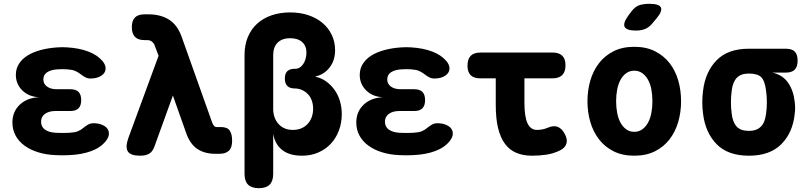

<svg xmlns="http://www.w3.org/2000/svg" viewBox="-20 -805 4240 1005"><path d="M517 -485Q531 -468 532.5 -451.5Q534 -435 525 -422.5Q516 -410 497.5 -402Q479 -394 452 -394Q440 -394 430.5 -398.5Q421 -403 412.5 -409Q404 -415 395 -421.5Q386 -428 375 -433Q367 -437 356.5 -439Q346 -441 333 -442Q320 -443 307 -443Q294 -443 281 -442Q247 -440 227 -427Q207 -414 207 -389Q207 -366 226 -352Q245 -338 277 -338H348Q377 -338 391 -324Q405 -310 405 -281Q405 -252 391 -238Q377 -224 348 -224H271Q236 -224 215.5 -209Q195 -194 195 -168Q195 -141 215.5 -126.5Q236 -112 271 -110Q289 -109 307 -109Q325 -109 343 -110Q358 -111 370 -113Q382 -115 392 -120Q403 -125 411.5 -132Q420 -139 428.5 -145Q437 -151 446.5 -155.5Q456 -160 468 -160Q495 -160 514 -152Q533 -144 542 -131.5Q551 -119 550 -102.5Q549 -86 535 -68Q508 -33 458.5 -14.5Q409 4 343 7Q325 8 307 8Q289 8 271 7Q221 5 179.5 -8Q138 -21 108 -43Q78 -65 61.5 -95.5Q45 -126 45 -164Q45 -221 84 -257.5Q123 -294 186 -296Q131 -298 97 -331.5Q63 -365 63 -413Q63 -445 79 -470.5Q95 -496 123.5 -514Q152 -532 192.5 -543Q233 -554 281 -557Q294 -558 307 -558Q320 -558 333 -557Q396 -553 443 -535Q490 -517 517 -485Z M788 -37Q778 -10 760 0Q742 10 714 10Q663 10 649 -12.5Q635 -35 652 -83L810 -513L789 -569Q784 -581 774 -588Q764 -595 753 -595H737Q703 -595 686.5 -612Q670 -629 670 -663Q670 -697 686.5 -713.5Q703 -730 737 -730H757Q821 -730 865 -702Q909 -674 931 -612L1089 -168Q1094 -153 1100 -146.5Q1106 -140 1114 -140H1135Q1170 -140 1182.5 -121.5Q1195 -103 1195 -68Q1195 -31 1177.5 -15.5Q1160 0 1130 0H1107Q1050 0 1012 -26Q974 -52 954 -110L885 -305Z M1335 180Q1297 180 1278.5 161.5Q1260 143 1260 105V-517Q1260 -570 1277.5 -611.5Q1295 -653 1326.5 -681.5Q1358 -710 1402 -725Q1446 -740 1499 -740Q1551 -740 1594 -725.5Q1637 -711 1668 -685Q1699 -659 1716.5 -622.5Q1734 -586 1734 -542Q1734 -489 1705.5 -452Q1677 -415 1632 -405V-403Q1662 -397 1687 -379Q1712 -361 1730.5 -335.5Q1749 -310 1759 -277Q1769 -244 1769 -208Q1769 -162 1754 -122Q1739 -82 1712 -53Q1685 -24 1646.5 -7Q1608 10 1561 10Q1495 10 1457 -20Q1419 -50 1410 -105V105Q1410 143 1391.5 161.5Q1373 180 1335 180ZM1523 -445H1528Q1538 -445 1548 -451Q1558 -457 1566 -468Q1574 -479 1579 -495Q1584 -511 1584 -530Q1584 -565 1561.5 -585Q1539 -605 1498 -605Q1457 -605 1433.5 -582Q1410 -559 1410 -517V-236Q1410 -187 1438 -156Q1466 -125 1513 -125Q1537 -125 1556.5 -133Q1576 -141 1590 -156Q1604 -171 1611.5 -191.5Q1619 -212 1619 -236Q1619 -260 1611.5 -280Q1604 -300 1590.5 -313.5Q1577 -327 1559.5 -334.5Q1542 -342 1522 -342H1523Q1497 -342 1484 -355Q1471 -368 1471 -394Q1471 -420 1484 -432.5Q1497 -445 1523 -445Z M2317 -485Q2331 -468 2332.5 -451.5Q2334 -435 2325 -422.5Q2316 -410 2297.5 -402Q2279 -394 2252 -394Q2240 -394 2230.5 -398.5Q2221 -403 2212.5 -409Q2204 -415 2195 -421.5Q2186 -428 2175 -433Q2167 -437 2156.5 -439Q2146 -441 2133 -442Q2120 -443 2107 -443Q2094 -443 2081 -442Q2047 -440 2027 -427Q2007 -414 2007 -389Q2007 -366 2026 -352Q2045 -338 2077 -338H2148Q2177 -338 2191 -324Q2205 -310 2205 -281Q2205 -252 2191 -238Q2177 -224 2148 -224H2071Q2036 -224 2015.5 -209Q1995 -194 1995 -168Q1995 -141 2015.5 -126.5Q2036 -112 2071 -110Q2089 -109 2107 -109Q2125 -109 2143 -110Q2158 -111 2170 -113Q2182 -115 2192 -120Q2203 -125 2211.5 -132Q2220 -139 2228.5 -145Q2237 -151 2246.5 -155.5Q2256 -160 2268 -160Q2295 -160 2314 -152Q2333 -144 2342 -131.5Q2351 -119 2350 -102.5Q2349 -86 2335 -68Q2308 -33 2258.5 -14.5Q2209 4 2143 7Q2125 8 2107 8Q2089 8 2071 7Q2021 5 1979.5 -8Q1938 -21 1908 -43Q1878 -65 1861.5 -95.5Q1845 -126 1845 -164Q1845 -221 1884 -257.5Q1923 -294 1986 -296Q1931 -298 1897 -331.5Q1863 -365 1863 -413Q1863 -445 1879 -470.5Q1895 -496 1923.5 -514Q1952 -532 1992.5 -543Q2033 -554 2081 -557Q2094 -558 2107 -558Q2120 -558 2133 -557Q2196 -553 2243 -535Q2290 -517 2317 -485Z M2872 -530Q2906 -530 2923 -513.5Q2940 -497 2940 -463Q2940 -429 2923 -412Q2906 -395 2872 -395H2725V-270Q2725 -193 2741.5 -159Q2758 -125 2790 -125Q2804 -125 2818 -127.5Q2832 -130 2846 -136Q2878 -150 2899.5 -141Q2921 -132 2935 -106Q2952 -76 2945 -53.5Q2938 -31 2912 -18Q2877 -1 2840.5 4.5Q2804 10 2765 10Q2718 10 2682.5 -5Q2647 -20 2623 -52.5Q2599 -85 2587 -135Q2575 -185 2575 -254V-395H2493Q2460 -395 2443.5 -411.5Q2427 -428 2427 -461Q2427 -496 2444 -513Q2461 -530 2496 -530Z M3300 10Q3238 10 3192 -13Q3146 -36 3115.5 -75.5Q3085 -115 3070 -166.5Q3055 -218 3055 -275Q3055 -332 3070 -383.5Q3085 -435 3115.5 -474.5Q3146 -514 3192 -537Q3238 -560 3300 -560Q3362 -560 3408 -537Q3454 -514 3484.5 -475Q3515 -436 3530 -384.5Q3545 -333 3545 -275Q3545 -218 3530 -166.5Q3515 -115 3484.5 -75.5Q3454 -36 3408 -13Q3362 10 3300 10ZM3300 -115Q3324 -115 3342 -128Q3360 -141 3372 -163Q3384 -185 3389.5 -214Q3395 -243 3395 -275Q3395 -308 3389.5 -337Q3384 -366 3372 -387.5Q3360 -409 3342 -422Q3324 -435 3300 -435Q3276 -435 3258 -422Q3240 -409 3228 -387Q3216 -365 3210.5 -336Q3205 -307 3205 -275Q3205 -243 3210.5 -214Q3216 -185 3228 -163Q3240 -141 3258 -128Q3276 -115 3300 -115ZM3395 -683Q3378 -662 3357 -653.5Q3336 -645 3310 -645Q3259 -645 3249.5 -664.5Q3240 -684 3270 -725L3285 -745Q3305 -771 3327 -778Q3349 -785 3380 -785Q3431 -785 3439.5 -765.5Q3448 -746 3416 -708Z M4093 -425H4023Q4077 -413 4105.5 -371.5Q4134 -330 4140 -270Q4142 -255 4142 -240Q4142 -225 4140 -210Q4130 -111 4070 -50.5Q4010 10 3900 10Q3790 10 3731 -50.5Q3672 -111 3660 -210Q3656 -240 3656 -270Q3656 -300 3660 -330Q3672 -429 3731 -489.5Q3790 -550 3900 -550H4093Q4125 -550 4140 -535Q4155 -520 4155 -488Q4155 -456 4140 -440.5Q4125 -425 4093 -425ZM3900 -120Q3922 -120 3937.5 -126Q3953 -132 3964 -143.5Q3975 -155 3981 -171.5Q3987 -188 3990 -210Q3994 -240 3994 -270Q3994 -300 3990 -330Q3983 -384 3963.5 -402Q3944 -420 3900 -420Q3857 -420 3836 -397Q3815 -374 3810 -330Q3806 -300 3806 -270Q3806 -240 3810 -210Q3815 -166 3835.5 -143Q3856 -120 3900 -120Z"/></svg>

Font: Maple Mono ExtraBold
Style: Regular
Weight: 800
Monospace: yes
Designer: subframe7536
Version: Version 7.000